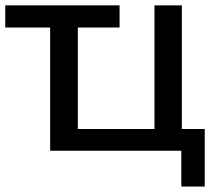

<svg xmlns="http://www.w3.org/2000/svg" viewBox="-21 -559 803 712"><path d="M738.3 132.8V-80.6H653.3V-539.1H551.8V-80.6H267.6V-457H422.4V-539.1H-1.5V-457H165V0H651.4V132.8Z"/></svg>

Font: Winston
Style: Regular
Weight: 400
Designer: Vernon Adams, Kim Jin-seong, David Berlow, Cristiano Sobral
Foundry: The Winston Project Authors
Version: Version 3.004